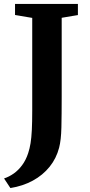

<svg xmlns="http://www.w3.org/2000/svg" viewBox="-42 -763 453 971"><path d="M-21.5 139.5Q4 131 27.5 114.5Q51 98 70 72.2Q89 46.5 100.5 11.5Q108 -11 112.5 -38.5Q117 -66 119 -106Q121 -146 121 -204V-672.5L34 -687V-743H352V-687L270 -673V-273.5Q270 -183.5 268.5 -118.8Q267 -54 257 -16Q243 38 208.8 80.5Q174.5 123 124 150.5Q73.5 178 10.5 188Z"/></svg>

Font: Merriweather 36pt
Style: Bold
Weight: 700
Designer: Eben Sorkin
Foundry: Eben Sorkin
Version: Version 2.100